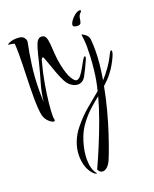

<svg xmlns="http://www.w3.org/2000/svg" viewBox="-161 -563 861 1071"><g transform="rotate(-20 269.0 -27.5)"><path d="M99 62Q89 62 71.5 46.5Q54 31 47 6Q43 -11 41 -40Q39 -69 39 -105Q39 -165 41.5 -234Q44 -303 44 -358Q44 -376 43.5 -392Q43 -408 42 -420Q40 -422 30.5 -423.5Q21 -425 12.5 -426.5Q4 -428 4 -428Q4 -430 19.5 -437.5Q35 -445 64 -445Q94 -445 103.5 -432.5Q113 -420 113 -411Q113 -409 113 -406Q113 -403 112 -401Q101 -348 91 -276.5Q81 -205 81 -126Q81 -107 81.5 -92.5Q82 -78 82 -67V-58Q88 -114 103 -164.5Q118 -215 133 -275Q145 -327 153.5 -355.5Q162 -384 171.5 -395.5Q181 -407 194 -407Q212 -407 219 -392Q226 -377 228 -351Q230 -325 232 -291.5Q234 -258 242 -220Q254 -163 270 -137Q286 -111 297 -111Q310 -111 323 -127.5Q336 -144 348 -166Q360 -188 369.5 -204.5Q379 -221 385 -221Q388 -221 388 -216Q388 -212 385 -203Q360 -147 343 -116.5Q326 -86 296 -86Q273 -86 250 -106Q238 -116 226.5 -138.5Q215 -161 205 -188Q195 -215 186.5 -239.5Q178 -264 172 -280Q166 -296 164 -296Q162 -296 157.5 -292Q153 -288 151 -278Q134 -216 123.5 -155.5Q113 -95 108 -46.5Q103 2 103 28Q103 41 104.5 46.5Q106 52 106 55Q106 62 99 62ZM407 -394Q395 -394 386 -398Q380 -401 380 -408Q380 -418 390.5 -433Q401 -448 416.5 -460Q432 -472 445 -472Q452 -472 452 -467Q452 -463 445 -457Q434 -446 432 -431Q430 -416 426.5 -405Q423 -394 407 -394ZM261 417Q243 417 234 396Q260 340 286.5 276Q313 212 337.5 145Q362 78 379 14Q351 36 322 62Q293 88 267 122Q234 163 216.5 219.5Q199 276 199 324Q199 382 223 411Q226 414 226 415Q226 415 225.5 415.5Q225 416 224 416Q220 416 214.5 413Q209 410 204 404Q184 383 174.5 353.5Q165 324 165 290Q165 251 180 211Q195 171 224 136Q266 85 307 51.5Q348 18 386 -14Q401 -73 407 -129Q412 -173 413.5 -206Q415 -239 415 -264Q415 -289 413 -307Q411 -325 409 -340Q409 -341 410 -341Q415 -341 431 -329Q447 -317 449 -298Q452 -268 452 -234Q452 -194 447.5 -150Q443 -106 435 -60Q458 -85 480.5 -116.5Q503 -148 523 -190Q529 -202 534 -202Q538 -202 538 -195Q538 -184 528.5 -163Q519 -142 506 -120Q493 -98 480 -82Q469 -67 456 -54Q443 -41 429 -28Q416 42 398 109Q380 176 361.5 232Q343 288 328.5 326.5Q314 365 308 377Q296 399 284 408Q272 417 261 417Z"/></g></svg>

Font: Comforter
Style: Regular
Weight: 400
Designer: Robert E. Leuschke
Foundry: Robert E. Leuschke
Version: Version 1.013; ttfautohint (v1.8.3)